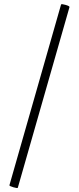

<svg xmlns="http://www.w3.org/2000/svg" viewBox="-20 -752 385 937"><path d="M26 152 278 -730Q280 -734 300.5 -728Q321 -722 319 -717L67 164Q66 168 45.5 162Q25 156 26 152Z"/></svg>

Font: Cormorant Infant Medium
Style: Regular
Weight: 500
Designer: Christian Thalmann (Catharsis Fonts)
Version: Version 3.000